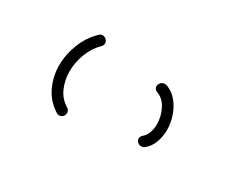

<svg xmlns="http://www.w3.org/2000/svg" viewBox="-72 -607 1145 943"><g transform="rotate(30 500.0 -136.0)"><path d="M288 83Q233 48 207 -8Q181 -64 181 -126Q181 -188 205 -248.5Q229 -309 274 -352Q282 -360 293 -360Q305 -360 314 -351Q323 -342 323 -331Q323 -320 313 -310Q278 -276 259 -226Q240 -176 240 -126Q240 -77 259 -33.5Q278 10 318 34Q332 43 332 58Q332 67 328 74Q318 88 303 88Q295 88 288 83ZM748 11Q740 18 729 18Q716 18 707 9Q699 1 699 -9Q699 -22 710 -31Q727 -45 734.5 -67.5Q742 -90 742 -115Q742 -158 721.5 -198.5Q701 -239 664 -252Q646 -259 646 -276Q646 -282 649 -288Q659 -306 676 -306Q681 -306 689 -304Q724 -291 748.5 -261Q773 -231 786 -192.5Q799 -154 799 -115Q799 -78 786.5 -44Q774 -10 748 11Z"/></g></svg>

Font: Hachi Maru Pop
Style: Regular
Weight: 400
Designer: Nontynet
Foundry: Nontynet
Version: Version 1.300